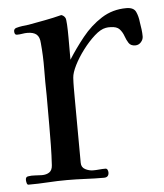

<svg xmlns="http://www.w3.org/2000/svg" viewBox="-44 -581 533 623"><g transform="rotate(-5 222.0 -269.5)"><path d="M435 -445Q435 -435 427.5 -426.5Q420 -418 409 -418Q394 -418 387.5 -428Q381 -438 376.5 -451Q372 -464 363 -474Q354 -484 333 -484Q329 -484 325.5 -484Q322 -484 318 -483Q301 -480 281 -462Q261 -444 242.5 -419.5Q224 -395 212 -371Q200 -347 199 -331Q198 -315 198 -299.5Q198 -284 198 -269Q198 -215 198.5 -161Q199 -107 199 -54Q199 -39 211.5 -32.5Q224 -26 237 -26Q247 -26 257 -27Q267 -28 277 -28Q282 -28 284 -23.5Q286 -19 286 -15Q286 1 270 1Q240 1 210 -0.5Q180 -2 150 -2Q119 -2 87.5 0Q56 2 24 2Q20 2 18.5 -4Q17 -10 17 -14Q17 -24 25 -25Q36 -27 48 -26Q60 -25 70 -25Q85 -25 94.5 -31.5Q104 -38 105 -54Q107 -86 107.5 -119Q108 -152 108 -185V-282Q107 -325 107.5 -367.5Q108 -410 104 -452Q103 -472 93 -480.5Q83 -489 63 -489Q55 -489 46.5 -487.5Q38 -486 29 -486Q21 -486 21 -498Q21 -505 28 -508Q38 -511 49 -512.5Q60 -514 70 -515Q97 -520 124 -525Q151 -530 178 -537Q187 -534 191 -526Q193 -522 194 -504Q195 -486 195 -462.5Q195 -439 195 -418.5Q195 -398 195 -390Q217 -425 245 -460Q273 -495 309 -518Q345 -541 390 -541Q414 -541 421 -526Q428 -511 430 -491Q432 -480 433.5 -468Q435 -456 435 -445Z"/></g></svg>

Font: Kaisei HarunoUmi
Style: Regular
Weight: 400
Designer: Font-Kai, 金井和夫
Foundry: KAZUO KANAI
Version: Version 5.003